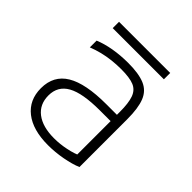

<svg xmlns="http://www.w3.org/2000/svg" viewBox="-176 -764 902 902"><g transform="rotate(45 275.0 -313.0)"><path d="M279 10Q178 10 122 -34Q66 -78 66 -156Q66 -240 132.5 -280Q199 -320 336 -320H430V-278H336Q221 -278 168 -248.5Q115 -219 115 -157Q115 -98 157.5 -65.5Q200 -33 276 -33Q315 -33 355.5 -41.5Q396 -50 422 -63L407 -33V-339Q407 -398 395.5 -430Q384 -462 355 -474Q326 -486 270 -486Q238 -486 207.5 -482.5Q177 -479 149 -472Q121 -465 93 -454V-499Q129 -514 175 -522Q221 -530 273 -530Q343 -530 383 -513Q423 -496 439.5 -454.5Q456 -413 456 -340V-22Q423 -8 374.5 1Q326 10 279 10ZM105 -594V-636H445V-594Z"/></g></svg>

Font: M PLUS Code Latin SemiExpanded Light
Style: Regular
Weight: 300
Width: 6
Designer: Coji Morishita
Foundry: UNDERFOREST DESIGN
Version: Version 1.002; ttfautohint (v1.8.3)